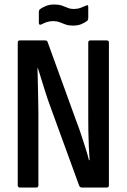

<svg xmlns="http://www.w3.org/2000/svg" viewBox="-20 -835 564 855"><path d="M68 0Q59 0 59 -10V-645Q59 -655 68 -655H181Q190 -655 192 -648L319 -298Q330 -270 340.5 -238Q351 -206 360.5 -176.5Q370 -147 376 -122H379Q377 -149 375.5 -183Q374 -217 373.5 -251.5Q373 -286 373 -312V-645Q373 -655 382 -655H456Q465 -655 465 -645V-10Q465 0 456 0H344Q337 0 333 -7L209 -347Q191 -395 176.5 -442.5Q162 -490 149 -531H147Q148 -502 148.5 -466.5Q149 -431 150 -396Q151 -361 151 -330V-10Q151 0 142 0ZM304 -721Q286 -721 272 -726Q258 -731 245.5 -736Q233 -741 217 -741Q201 -741 188 -736.5Q175 -732 164 -726Q159 -724 156 -725.5Q153 -727 153 -733V-781Q153 -790 158 -794Q167 -801 183.5 -808Q200 -815 222 -815Q242 -815 256 -810Q270 -805 282 -800Q294 -795 308 -795Q325 -795 338.5 -800Q352 -805 363 -810Q373 -816 373 -804V-756Q373 -747 368 -742Q359 -735 343.5 -728Q328 -721 304 -721Z"/></svg>

Font: Sofia Sans Condensed SemiBold
Style: Regular
Weight: 600
Designer: Botio Nikoltchev, Ani Petrova
Foundry: lettersoup
Version: Version 4.101